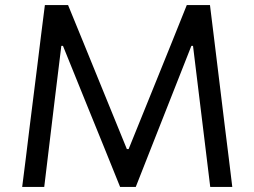

<svg xmlns="http://www.w3.org/2000/svg" viewBox="-20 -733 998 753"><path d="M67 0Q74 -57.5 81.5 -114.5Q88.5 -171 96.5 -237.5L126 -472.5Q134 -538 141 -594.5Q148 -651 156 -713H247Q278 -637 307 -566.5Q336 -495.5 364.5 -425.5L477.5 -148.5H484.5L596.5 -425Q625 -496 653.5 -566Q681.5 -636 712.5 -713H803.5Q811 -651.5 818 -595.5Q824.5 -539 833 -473L862 -235.5Q870 -170.5 877 -115Q883.5 -59 891 0H804.5Q793 -94.5 782.5 -180.5Q772 -266 763 -340L737 -553H730.5L640 -323.5Q607 -240 574 -156.2Q541 -72.5 512.5 0H451Q423.5 -68.5 388.5 -154.8Q353.5 -241 320.5 -322L227 -553H220.5L194.5 -340.5Q185.5 -266 175.2 -180.2Q165 -94.5 153.5 0Z"/></svg>

Font: Heraclito
Style: Regular
Weight: 400
Designer: Kostas Bartsokas (font) & Cristiano Sobral (main changes)
Foundry: Kostas Bartsokas (font) & Cristiano Sobral (main changes)
Version: Version 1.00;July 8, 2020;FontCreator 13.0.0.2655 64-bit